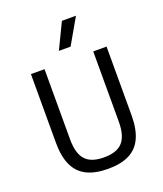

<svg xmlns="http://www.w3.org/2000/svg" viewBox="-147 -898 853 1002"><g transform="rotate(-20 279.5 -397.0)"><path d="M280.5 7.5Q208 7.5 161.2 -16.2Q114.5 -40 92 -89Q69.5 -138 69.5 -214V-595H145V-205Q145 -127.5 176.8 -91.8Q208.5 -56 280 -56Q352.5 -56 384 -91.8Q415.5 -127.5 415.5 -205V-595H489.5V-214Q489.5 -138 467.2 -89Q445 -40 398.8 -16.2Q352.5 7.5 280.5 7.5ZM248 -659 316.5 -801H394.5L313 -659Z"/></g></svg>

Font: Encode Sans SC Condensed
Style: Regular
Weight: 400
Width: 3
Designer: Multiple Designers
Foundry: Impallari Type
Version: Version 3.002